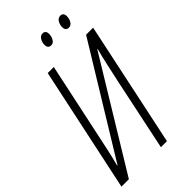

<svg xmlns="http://www.w3.org/2000/svg" viewBox="-268 -960 1035 1035"><g transform="rotate(-45 249.5 -442.5)"><path d="M1 0 152.8 -713.9H199.2L107.9 -285.2Q96.7 -232.9 87.2 -188.7Q77.6 -144.5 64.9 -96.2H67.4L445.3 -713.9H499L347.7 0H301.8L386.7 -404.3Q400.9 -468.3 412.1 -520Q423.3 -571.8 435.1 -615.7H432.6L57.6 0ZM407.2 -806.2Q382.8 -806.2 382.8 -834Q382.8 -852.1 392.3 -868.4Q401.9 -884.8 419.4 -884.8Q442.9 -884.8 442.9 -857.4Q442.9 -838.9 433.3 -822.5Q423.8 -806.2 407.2 -806.2ZM272.5 -806.2Q248 -806.2 248 -834Q248 -852.1 257.6 -868.4Q267.1 -884.8 284.2 -884.8Q307.6 -884.8 307.6 -857.4Q307.6 -838.9 298.1 -822.5Q288.6 -806.2 272.5 -806.2Z"/></g></svg>

Font: Open Sans Condensed Light
Style: Italic
Weight: 300
Width: 3
Italic angle: -12°
Designer: Monotype Design Team
Foundry: Monotype Imaging Inc.
Version: Version 3.000; ttfautohint (v1.8.4)